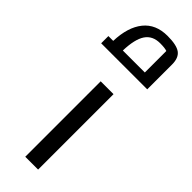

<svg xmlns="http://www.w3.org/2000/svg" viewBox="-292 -833 846 846"><g transform="rotate(45 131.5 -410.0)"><path d="M0 0ZM100 -470H180V0H100ZM270 -745V-590H-17V-635H13Q16 -723 55 -771.5Q94 -820 167 -820Q224 -820 247 -803Q270 -786 270 -745ZM210 -635V-769Q196 -774 167 -774Q120 -774 97.5 -740.5Q75 -707 73 -635Z"/></g></svg>

Font: Changa
Style: Regular
Weight: 400
Designer: Eduardo Rodriguez Tunni
Foundry: Eduardo Rodriguez Tunni
Version: Version 2.002; ttfautohint (v1.5.10-5e6f)